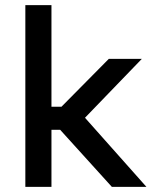

<svg xmlns="http://www.w3.org/2000/svg" viewBox="-20 -730 640 750"><path d="M79 -710V0H181V-223H215L417 0H552L312 -270L534 -500H405L220 -313H181V-710Z"/></svg>

Font: LT Wave Mono Medium
Style: Regular
Weight: 500
Designer: Daniel Lyons
Version: Version 2.5 (Glyphs App)